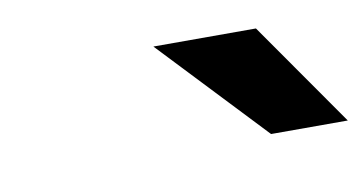

<svg xmlns="http://www.w3.org/2000/svg" viewBox="-33 -794 532 281"><g transform="rotate(-10 233.0 -654.0)"><path d="M352 -576 204.6 -732H357L466 -576Z"/></g></svg>

Font: Overpass
Style: Italic
Weight: 400
Italic angle: -10°
Designer: Delve Withrington, Dave Bailey, Thomas Jockin
Foundry: Delve Fonts LLC
Version: Version 4.000